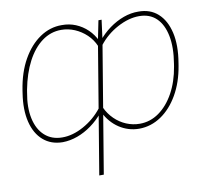

<svg xmlns="http://www.w3.org/2000/svg" viewBox="-82 -646 1019 940"><g transform="rotate(-10 427.0 -175.5)"><path d="M336.9 203.1 445.3 -449.2 464.8 -545.9H480.5L467.8 -449.2L359.4 203.1ZM37.1 -258.8 39.1 -272.5Q52.7 -359.9 88.4 -422.9Q124 -485.8 174.6 -520Q225.1 -554.2 283.2 -553.7Q320.3 -554.2 352.8 -540.8Q385.3 -527.3 410.9 -502.7Q436.5 -478 452.1 -444.3L395.5 -98.6Q368.2 -64.9 334.2 -40.3Q300.3 -15.6 263.4 -2.2Q226.6 11.2 189.5 11.7Q131.8 11.2 93 -22.5Q54.2 -56.2 39.3 -116.9Q24.4 -177.7 37.1 -258.8ZM61.5 -271.5 59.6 -259.8Q45.9 -186 58.1 -129.9Q70.3 -73.7 105 -42.7Q139.6 -11.7 191.4 -11.7Q242.7 -11.2 297.9 -41.5Q353 -71.8 391.6 -121.1L441.4 -421.9Q427.2 -455.1 401.4 -479.5Q375.5 -503.9 343.3 -517.6Q311 -531.2 276.4 -531.2Q224.1 -531.2 180.9 -499.3Q137.7 -467.3 107.2 -409.2Q76.7 -351.1 61.5 -271.5ZM814.5 -271.5 812.5 -258.8Q799.3 -178.2 764.2 -117.2Q729 -56.2 679 -22.5Q628.9 11.2 570.3 11.7Q542.5 11.7 517.3 3.9Q492.2 -3.9 470.5 -18.3Q448.7 -32.7 431.2 -53Q413.6 -73.2 401.4 -98.6L458 -444.3Q485.4 -478 519.3 -502.7Q553.2 -527.3 590.3 -540.8Q627.4 -554.2 664.1 -553.7Q722.7 -554.2 761.2 -519.5Q799.8 -484.9 814.5 -421.4Q829.1 -357.9 814.5 -271.5ZM790 -258.8 792 -271.5Q805.2 -351.1 793.7 -409.4Q782.2 -467.8 749.3 -499.5Q716.3 -531.2 664.1 -531.2Q611.8 -531.2 555.9 -501.2Q500 -471.2 461.9 -421.9L412.1 -121.1Q427.2 -88.4 452.6 -63.5Q478 -38.6 510.3 -25.1Q542.5 -11.7 577.1 -11.7Q628.9 -11.7 672.6 -42.7Q716.3 -73.7 747.1 -129.4Q777.8 -185.1 790 -258.8Z"/></g></svg>

Font: Inter Thin
Style: Italic
Weight: 250
Italic angle: -9.3988°
Designer: Rasmus Andersson
Foundry: rsms
Version: Version 4.001;git-66647c0bb